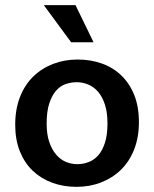

<svg xmlns="http://www.w3.org/2000/svg" viewBox="-20 -715 598 745"><path d="M519 -241Q519 -182 500.5 -135Q482 -88 449 -56Q416 -24 372 -7Q328 10 277 10Q226 10 182.5 -6Q139 -22 107 -52.5Q75 -83 57 -128Q39 -173 39 -231Q39 -291 57.5 -338.5Q76 -386 109 -418Q142 -450 186 -467Q230 -484 281 -484Q332 -484 375.5 -468.5Q419 -453 451 -422Q483 -391 501 -346Q519 -301 519 -241ZM397 -236Q397 -279 387 -309.5Q377 -340 360.5 -359Q344 -378 322.5 -387Q301 -396 278 -396Q255 -396 234 -388.5Q213 -381 197 -362.5Q181 -344 171 -313Q161 -282 161 -236Q161 -194 171 -164.5Q181 -135 197.5 -115.5Q214 -96 235.5 -87Q257 -78 280 -78Q302 -78 323.5 -86Q345 -94 361 -112Q377 -130 387 -160.5Q397 -191 397 -236ZM150 -695H273L343 -551H256Z"/></svg>

Font: Ek Mukta SemiBold
Style: Regular
Weight: 600
Designer: Girish Dalvi and Yashodeep Gholap
Foundry: Ek Type
Version: Version 2.538;PS 1.002;hotconv 16.6.51;makeotf.lib2.5.65220;